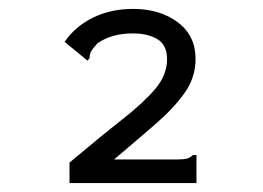

<svg xmlns="http://www.w3.org/2000/svg" viewBox="-20 -657 590 431"><path d="M136 -292Q205 -350 254 -388.5Q303 -427 329 -458Q355 -489 355 -524Q355 -556 333.5 -569Q312 -582 278 -582Q231 -582 199 -560Q188 -548 184.5 -541.5Q181 -535 181 -526L176 -521L169 -527L125 -563Q149 -598 189 -617.5Q229 -637 279 -637Q339 -637 379 -607Q419 -577 419 -525Q419 -483 394.5 -448.5Q370 -414 329 -378.5Q288 -343 236 -299H376Q392 -299 399.5 -301Q407 -303 413 -309H421V-246H136Z"/></svg>

Font: Inconsolata SemiExpanded Medium
Style: Regular
Weight: 500
Width: 6
Monospace: yes
Designer: Raph Levien, Cyreal, Brenton Simpson
Foundry: Raph Levien, Cyreal, Google
Version: Version 3.001; ttfautohint (v1.8.2.53-6de2)